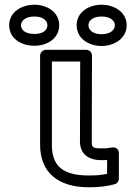

<svg xmlns="http://www.w3.org/2000/svg" viewBox="-20 -764 581 814"><path d="M357 -20C244 -20 200 -62 200 -150V-503H320L319 -165C319 -111 355 -85 410 -85C418 -85 428 -85 434 -86V-27C411 -22 388 -20 357 -20ZM357 30C399 30 433 26 466 17C477 14 484 4 484 -7V-114C484 -136 466 -140 456 -139L435 -136C428 -135 420 -135 410 -135C371 -135 369 -140 369 -165L370 -528C370 -542 359 -553 345 -553H175C164 -553 150 -543 150 -528V-150C150 -33 226 30 357 30ZM126 -620C86 -620 69 -638 69 -657C69 -675 87 -694 126 -694C164 -694 181 -675 181 -657C181 -638 165 -620 126 -620ZM126 -570C179 -570 231 -600 231 -657C231 -713 179 -744 126 -744C73 -744 19 -714 19 -657C19 -599 72 -570 126 -570ZM411 -619C372 -619 355 -638 355 -657C355 -675 372 -694 411 -694C449 -694 467 -675 467 -657C467 -638 449 -619 411 -619ZM411 -569C464 -569 517 -601 517 -657C517 -713 464 -744 411 -744C358 -744 305 -714 305 -657C305 -600 357 -569 411 -569Z"/></svg>

Font: Asimov
Style: XWidOu
Weight: 500
Designer: Google
Version: Version 2.000980; 2014